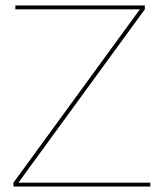

<svg xmlns="http://www.w3.org/2000/svg" viewBox="-20 -680 592 700"><path d="M528 -14V0H29V-14L490 -646H36V-660H508V-646L47 -14Z"/></svg>

Font: Work Sans Hairline
Style: Regular
Weight: 400
Designer: Wei Huang
Foundry: Wei Huang
Version: Version 1.032